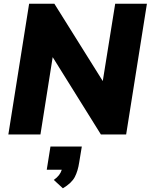

<svg xmlns="http://www.w3.org/2000/svg" viewBox="-20 -725 812 1035"><path d="M25 0 137 -705H273L534 -288L601 -705H772L660 0H524L264 -417L198 0ZM319 290 270 245Q288 232 298 219Q308 206 313 190H232L252 65H421L407 150Q400 197 383 229.5Q366 262 319 290Z"/></svg>

Font: Mulish Black
Style: Italic
Weight: 900
Italic angle: -9°
Designer: Vernon Adams
Foundry: Vernon Adams
Version: Version 3.603; ttfautohint (v1.8.3)